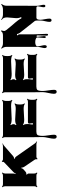

<svg xmlns="http://www.w3.org/2000/svg" viewBox="1286 -2014 1122 3734"><g transform="rotate(-90 1847.0 -147.0)"><path d="M317.9 -183.6Q339.8 -172.9 339.8 -143.6V-39.6Q339.8 -9.8 358.9 9.3L349.1 19Q330.1 0 300.3 0H130.9Q101.1 0 82 19L72.3 9.3Q91.3 -9.8 91.3 -39.6V-610.8Q91.3 -640.6 72.3 -659.7L82 -669.9Q101.6 -650.4 130.9 -650.4H300.3Q329.6 -650.4 349.1 -669.9L358.9 -659.7Q339.8 -640.6 339.8 -610.8V-459Q339.8 -429.7 328.1 -402.8L335.4 -399.9Q346.7 -426.3 368.2 -446.8L552.2 -623Q563.5 -633.8 566.2 -642.6Q568.8 -651.4 564.5 -666L581.5 -672.4Q590.8 -650.4 620.1 -650.4H865.2Q892.6 -650.4 921.9 -661.1L924.3 -654.3Q897 -644 875 -624.5L676.8 -452.1Q655.3 -432.6 628.4 -436L626.5 -420.9Q652.8 -418.5 669.4 -393.6L922.4 -32.7Q939 -8.3 964.4 5.4L960 13.2Q935.1 0 905.3 0H669.4Q640.1 0 628.4 22L612.8 13.7Q619.6 -0.5 618.2 -10Q616.7 -19.5 607.9 -33.2L468.3 -239.3Q452.1 -264.2 455.6 -291L442.4 -292.5Q439 -266.1 415.5 -247.1L370.6 -208.5Q357.9 -198.2 348.9 -196.3Q339.8 -194.3 325.7 -199.7Z M1317.9 -81.1 1310.1 -141.6V-147Q1320.3 -165 1337.9 -165L1736.3 -164.6Q1766.1 -164.6 1784.7 -183.6L1794.4 -173.8Q1772.9 -152.3 1772.9 -91.8Q1772.9 -91.8 1772.9 -63.5Q1772.9 -14.2 1794.4 8.3L1784.7 18.1Q1765.6 -1 1736.3 -1H1158.7Q1115.2 -1 1094.7 15.6Q1071.3 35.2 1071.3 126Q1071.3 162.6 1082.5 234.1Q1093.8 305.7 1093.8 341.8Q1093.8 394 1056.6 394Q1016.6 394 1016.6 340.3Q1016.6 303.7 1032.7 231.9Q1048.8 160.2 1048.8 123L1046.4 -40.5V-609.9Q1046.4 -640.1 1027.8 -658.2L1037.6 -668.5Q1057.6 -649.4 1086.4 -649.4H1713.4Q1743.2 -649.4 1762.2 -668.5L1772 -658.2Q1750.5 -636.7 1750.5 -577.1V-549.8Q1750.5 -497.6 1772 -476.6L1762.2 -467.3Q1737.8 -492.2 1647.5 -492.2L1404.8 -481Q1314.9 -481 1290.5 -505.9L1280.3 -496.1Q1299.3 -477.5 1299.3 -447Q1299.3 -416.5 1280.3 -397.9L1290.5 -388.7Q1314 -413.1 1389.2 -413.1L1593.8 -401.9Q1669.4 -401.9 1693.8 -426.3L1704.1 -416.5Q1682.6 -395 1682.6 -334V-306.6Q1682.6 -256.3 1704.1 -233.9L1693.8 -223.6Q1670.4 -248 1594.7 -248L1390.1 -237.3Q1314.9 -237.3 1290.5 -261.7L1280.8 -252Q1295.4 -237.3 1297.9 -217Q1300.3 -196.8 1300.8 -188.2Q1301.3 -179.7 1300.8 -161.9Q1300.3 -144 1300.3 -140.6L1292 -82Q1292 -64.5 1304.9 -64.5Q1317.9 -64.5 1317.9 -81.1Z M2191.4 -81.1 2183.6 -141.6V-147Q2193.8 -165 2211.4 -165L2609.9 -164.6Q2639.6 -164.6 2658.2 -183.6L2668 -173.8Q2646.5 -152.3 2646.5 -91.8Q2646.5 -91.8 2646.5 -63.5Q2646.5 -14.2 2668 8.3L2658.2 18.1Q2639.2 -1 2609.9 -1H2032.2Q1988.8 -1 1968.3 15.6Q1944.8 35.2 1944.8 126Q1944.8 162.6 1956.1 234.1Q1967.3 305.7 1967.3 341.8Q1967.3 394 1930.2 394Q1890.1 394 1890.1 340.3Q1890.1 303.7 1906.2 231.9Q1922.4 160.2 1922.4 123L1919.9 -40.5V-609.9Q1919.9 -640.1 1901.4 -658.2L1911.1 -668.5Q1931.2 -649.4 1960 -649.4H2586.9Q2616.7 -649.4 2635.7 -668.5L2645.5 -658.2Q2624 -636.7 2624 -577.1V-549.8Q2624 -497.6 2645.5 -476.6L2635.7 -467.3Q2611.3 -492.2 2521 -492.2L2278.3 -481Q2188.5 -481 2164.1 -505.9L2153.8 -496.1Q2172.9 -477.5 2172.9 -447Q2172.9 -416.5 2153.8 -397.9L2164.1 -388.7Q2187.5 -413.1 2262.7 -413.1L2467.3 -401.9Q2543 -401.9 2567.4 -426.3L2577.6 -416.5Q2556.2 -395 2556.2 -334V-306.6Q2556.2 -256.3 2577.6 -233.9L2567.4 -223.6Q2543.9 -248 2468.3 -248L2263.7 -237.3Q2188.5 -237.3 2164.1 -261.7L2154.3 -252Q2168.9 -237.3 2171.4 -217Q2173.8 -196.8 2174.3 -188.2Q2174.8 -179.7 2174.3 -161.9Q2173.8 -144 2173.8 -140.6L2165.5 -82Q2165.5 -64.5 2178.5 -64.5Q2191.4 -64.5 2191.4 -81.1Z M2975.1 151.4 2986.8 19Q2986.8 3.4 2969.2 -6.8Q2940.4 -22.9 2898.9 -22.9Q2843.3 -22.9 2822.3 -1Q2813 8.8 2813 27.6Q2813 46.4 2824.2 93.3Q2835.4 140.1 2835.4 159.4Q2835.4 178.7 2828.4 190.2Q2821.3 201.7 2807.6 201.7Q2793.9 201.7 2786.6 190.2Q2779.3 178.7 2779.3 159.2Q2779.3 139.6 2791.3 91.8Q2803.2 43.9 2803.2 19.5L2802.7 -579.1Q2802.7 -636.7 2767.6 -675.3L2777.8 -685.5Q2817.4 -650.4 2874 -650.4H3020Q3051.3 -650.4 3073 -658Q3094.7 -665.5 3107.9 -688L3124 -680.2Q3111.3 -649.9 3111.3 -623Q3111.3 -601.1 3188.5 -512.7Q3289.1 -397.5 3317.9 -357.9Q3346.7 -318.4 3355.5 -293.9H3384.8Q3360.8 -329.1 3360.8 -393.1Q3360.8 -422.9 3368.2 -482.2Q3375.5 -541.5 3375.5 -571.3Q3375.5 -651.4 3324.7 -675.3L3335 -685.5Q3374.5 -650.4 3431.2 -650.4H3531.2Q3587.9 -650.4 3627.4 -685.5L3637.2 -675.3Q3602.5 -636.2 3602.5 -579.1L3601.6 17.1Q3601.6 38.1 3611.3 79.8Q3621.1 121.6 3621.1 142.6Q3621.1 173.8 3597.2 173.8Q3573.2 173.8 3573.2 142.6Q3573.2 122.1 3582.5 82.3Q3591.8 42.5 3591.8 27.6Q3591.8 12.7 3582 6.3Q3572.3 0 3563 0H3370.1Q3329.1 0 3329.1 74.7Q3329.1 105.5 3340.6 163.8Q3352.1 222.2 3352.1 252Q3352.1 294.4 3320.3 294.4Q3288.6 294.4 3288.6 251.5Q3288.6 224.1 3301 171.9Q3313.5 119.6 3314 93.3L3314.9 28.3Q3316.4 -17.1 3305.7 -30.8L3071.8 -327.1Q3062.5 -339.4 3051.3 -377.9L3021.5 -377Q3046.9 -350.6 3046.9 -318.4V-39.6L3056.2 207.5Q3056.2 215.3 3051.5 220.9Q3046.9 226.6 3038.8 226.6Q3030.8 226.6 3025.4 220Q3020 213.4 3020 205.1L3025.9 17.6Q3025.9 11.7 3021.5 6.8Q3017.1 2 3011.2 2Q2998.5 2 2998.5 21.5Q2998.5 41 3005.1 85.4Q3011.7 129.9 3011.7 146.5Q3011.7 183.6 2993.4 183.6Q2975.1 183.6 2975.1 151.4Z"/></g></svg>

Font: Nosifer
Style: Regular
Weight: 400
Version: Version 001.002